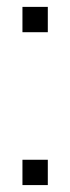

<svg xmlns="http://www.w3.org/2000/svg" viewBox="-20 -535 203 555"><path d="M44.9 0V-73.2H118.2V0ZM44.9 -441.9V-515.1H118.2V-441.9Z"/></svg>

Font: News Cycle
Style: Regular
Weight: 500
Version: Version 0.5.2